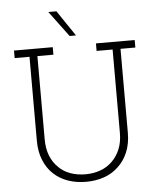

<svg xmlns="http://www.w3.org/2000/svg" viewBox="-59 -933 814 992"><g transform="rotate(-5 348.0 -437.5)"><path d="M515 -52Q547 -81 565.5 -125Q584 -169 584 -226V-661H661V-700H460V-661H543V-229Q543 -181 528 -144.5Q513 -108 487 -83Q461 -57 425 -44Q389 -31 348 -31Q305 -31 269 -44Q233 -57 208 -83Q182 -108 167.5 -144.5Q153 -181 153 -229V-661H236V-700H35V-661H112V-226Q112 -169 130 -125Q148 -81 179 -52Q211 -22 254 -7Q297 8 348 8Q398 8 441 -7Q484 -22 515 -52ZM361 -750Q338 -783 316 -816.5Q294 -850 271 -883H229Q254 -850 278.5 -816.5Q303 -783 328 -750Z"/></g></svg>

Font: Josefin Slab Thin
Style: Regular
Weight: 400
Version: Version 2.000